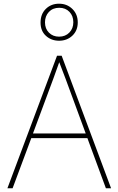

<svg xmlns="http://www.w3.org/2000/svg" viewBox="-20 -1017 640 1037"><path d="M452 -271H149L48 0H20L288 -716H313L580 0H552ZM443 -296 334 -592 300 -681Q291 -655 268 -592L158 -296ZM199 -895Q199 -941 227.5 -969Q256 -997 299 -997Q342 -997 371 -968.5Q400 -940 400 -896Q400 -852 371 -824.5Q342 -797 299 -797Q257 -797 228 -823.5Q199 -850 199 -895ZM376 -897Q376 -931 355 -953Q334 -975 300 -975Q265 -975 244 -952.5Q223 -930 223 -896Q223 -862 244.5 -840.5Q266 -819 299 -819Q333 -819 354.5 -841Q376 -863 376 -897Z"/></svg>

Font: Noto Sans Mono UI Thin
Style: Regular
Weight: 250
Monospace: yes
Designer: Monotype Design team
Foundry: Monotype Imaging Inc.
Version: Version 1.000